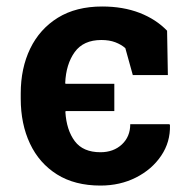

<svg xmlns="http://www.w3.org/2000/svg" viewBox="-20 -558 582 588"><path d="M287.6 10.3Q209 10.3 154.5 -23.9Q100.1 -58.1 71.8 -118.2Q43.5 -178.2 43.5 -255.9V-272Q43.5 -349.1 72.5 -409.2Q101.6 -469.2 157.2 -503.7Q212.9 -538.1 293 -538.1Q356.9 -538.1 407.5 -518.6Q458 -499 491.7 -463.9L494.1 -328.1H386.7L363.8 -410.6Q351.6 -421.4 333.3 -428.5Q314.9 -435.5 290.5 -435.5Q235.4 -435.5 208.7 -398.4Q182.1 -361.3 179.7 -303.7L180.7 -301.3H330.1V-217.8H181.2L180.2 -215.3Q183.6 -159.7 209 -125.7Q234.4 -91.8 287.6 -91.8Q327.6 -91.8 353.3 -115.7Q378.9 -139.6 378.9 -177.7H499L500.5 -174.8Q502 -123 473.6 -81.1Q445.3 -39.1 396.5 -14.4Q347.7 10.3 287.6 10.3Z"/></svg>

Font: Roboto Slab SemiBold
Style: Regular
Weight: 600
Designer: Google
Version: Version 2.001; ttfautohint (v1.8.3)